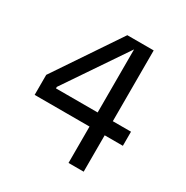

<svg xmlns="http://www.w3.org/2000/svg" viewBox="-180 -949 1061 1097"><g transform="rotate(30 350.0 -400.0)"><path d="M521 -800V-333H641V-240H521V0H421V-240H59V-372L347 -800ZM146 -343V-333H421V-749Z"/></g></svg>

Font: Martian Mono Light
Style: Regular
Weight: 300
Monospace: yes
Designer: Roman Shamin
Foundry: Evil Martians
Version: Version 1.000; ttfautohint (v1.8.4.7-5d5b)